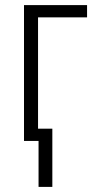

<svg xmlns="http://www.w3.org/2000/svg" viewBox="-20 -552 373 752"><path d="M321 -532V-484H129V-48H185V180H131V0H74V-532Z"/></svg>

Font: Noto Sans Condensed Light
Style: Regular
Weight: 300
Width: 3
Designer: Monotype Design Team
Foundry: Monotype Imaging Inc.
Version: Version 2.013; ttfautohint (v1.8.4.7-5d5b)